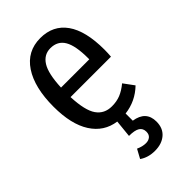

<svg xmlns="http://www.w3.org/2000/svg" viewBox="-237 -613 927 927"><g transform="rotate(-45 227.0 -149.5)"><path d="M412 -233H136Q140 -138 167.5 -99Q195 -60 246 -60Q279 -60 305 -70.5Q331 -81 359 -104L398 -51Q343 2 268 11V60Q346 72 346 144Q346 189 317 214Q288 239 241 239Q195 239 162 216L187 170Q213 182 236 182Q254 182 265.5 172.5Q277 163 277 144Q277 121 259.5 110Q242 99 203 99L212 10Q133 -1 89 -69.5Q45 -138 45 -258Q45 -389 94.5 -463.5Q144 -538 234 -538Q321 -538 367.5 -472.5Q414 -407 414 -279Q414 -257 412 -233ZM329 -305Q329 -391 306 -430Q283 -469 234 -469Q190 -469 165 -429.5Q140 -390 136 -298H329Z"/></g></svg>

Font: Fira Sans Compressed
Style: Regular
Weight: 400
Width: 1
Designer: bBox Type GmbH & Carrois Corporate GbR & Edenspiekermann AG
Foundry: bBox Type GmbH & Carrois Corporate GbR & Edenspiekermann AG
Version: Version 4.301